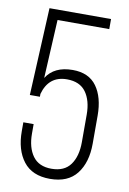

<svg xmlns="http://www.w3.org/2000/svg" viewBox="-82 -752 541 808"><g transform="rotate(10 189.0 -347.5)"><path d="M105 -658 92 -408Q126 -462 205 -462Q274 -462 307.5 -415.5Q341 -369 341 -291V-171Q341 -91 303.5 -42.5Q266 6 189 6Q113 6 75.5 -42.5Q38 -91 38 -171V-209H82V-169Q82 -109 108 -73Q134 -37 188 -37Q243 -37 269 -73Q295 -109 295 -169V-287Q295 -347 269 -383Q243 -419 188 -419Q110 -419 88 -339V-327H45L63 -701H326V-658Z"/></g></svg>

Font: TypoPRO Bebas Neue
Style: Regular
Weight: 400
Designer: Ryoichi Tsunekawa
Foundry: Ryoichi Tsunekawa
Version: Version 001.003